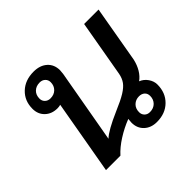

<svg xmlns="http://www.w3.org/2000/svg" viewBox="-145 -754 931 931"><g transform="rotate(-45 320.5 -288.0)"><path d="M519 -191Q542 -182 556.5 -161Q571 -140 571 -117Q571 -61 535 -25.5Q499 10 441 10Q401 10 376 -13.5Q351 -37 351 -75L353 -99Q309 -82 268 -56Q227 -30 200 0H101L168 -381Q158 -378 147 -378Q108 -378 83.5 -401.5Q59 -425 59 -462Q59 -517 95.5 -551.5Q132 -586 190 -586Q234 -586 260 -562.5Q286 -539 286 -500Q286 -493 284 -477L217 -99Q246 -127 338 -167Q390 -189 417.5 -206Q445 -223 458 -241Q471 -259 476 -285L527 -576H626L575 -284Q568 -253 553.5 -229Q539 -205 519 -191ZM213 -491Q213 -507 202 -517.5Q191 -528 174 -528Q149 -528 133.5 -513Q118 -498 118 -473Q118 -457 129 -446.5Q140 -436 157 -436Q182 -436 197.5 -451.5Q213 -467 213 -491ZM507 -103Q507 -120 496 -130Q485 -140 467 -140Q444 -140 428.5 -125Q413 -110 413 -85Q413 -69 423.5 -58.5Q434 -48 451 -48Q476 -48 491.5 -63.5Q507 -79 507 -103Z"/></g></svg>

Font: Sarabun Medium
Style: Italic
Weight: 500
Italic angle: -10°
Designer: Suppakit Chalermlarp | Katatrad Co.,Ltd.
Foundry: Cadson Demak Co.,Ltd.
Version: Version 1.000; ttfautohint (v1.6)